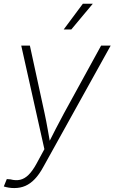

<svg xmlns="http://www.w3.org/2000/svg" viewBox="-33 -773 597 1000"><path d="M-13.2 198.2 2.4 159.7 21.5 161.1Q48.8 168.5 71.8 163.3Q94.7 158.2 115.2 138.2Q135.7 118.2 155.8 82L198.2 3.9L77.6 -535.6H122.6L199.2 -183.1Q208 -142.1 215.1 -101.3Q222.2 -60.5 229.5 -20H215.8Q236.3 -60.5 257.1 -101.3Q277.8 -142.1 300.3 -183.1L493.7 -535.6H543.5L191.9 97.7Q171.4 135.3 148.4 159.4Q125.5 183.6 99.1 195.1Q72.8 206.5 41.5 206.5Q26.4 206.5 12.9 204.3Q-0.5 202.1 -13.2 198.2ZM298.8 -619.6 398.4 -753.4H450.2L338.4 -619.6Z"/></svg>

Font: Inter 20pt ExtraLight
Style: Italic
Weight: 250
Italic angle: -9.3988°
Version: Version 4.001;git-66647c0bb